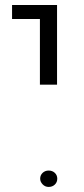

<svg xmlns="http://www.w3.org/2000/svg" viewBox="-20 -591 331 761"><path d="M172.9 149.9Q158.7 149.9 148.9 139.6Q139.2 129.4 139.2 117.2Q139.2 103.5 148.9 94.2Q158.7 85 172.9 85Q187.5 85 197.3 94.2Q207 103.5 207 117.2Q207 131.3 197.3 140.6Q187.5 149.9 172.9 149.9ZM138.2 -255.4V-515.6H27.8V-571.3H206.1V-255.4Z"/></svg>

Font: Heebo Light
Style: Regular
Weight: 300
Designer: Oded Ezer
Foundry: Ezer Type House
Version: Version 3.100